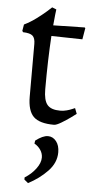

<svg xmlns="http://www.w3.org/2000/svg" viewBox="-57 -566 444 894"><g transform="rotate(5 165.0 -119.5)"><path d="M25 -405 21 -411 26 -441Q55 -455 82.5 -475.5Q110 -496 127.5 -511.5Q145 -527 150 -532L170 -524Q169 -519 167 -500Q165 -481 162 -449L309 -452L312 -449L303 -396L158 -399Q151 -289 151 -149Q151 -98 168.5 -77Q186 -56 229 -56Q244 -56 259 -60Q274 -64 284 -68.5Q294 -73 297 -74L307 -48Q301 -43 281.5 -29Q262 -15 239.5 -1.5Q217 12 206 12Q138 12 110 -15.5Q82 -43 82 -109V-355Q82 -382 70 -393Q58 -404 25 -405ZM183 67Q206 67 221.5 86.5Q237 106 237 138Q237 187 199 226.5Q161 266 109 293L91 278V268Q122 249 142.5 221.5Q163 194 163 169Q163 150 152 133.5Q141 117 123 107L125 93Q159 67 183 67Z"/></g></svg>

Font: Sahitya
Style: Regular
Weight: 400
Designer: Juan Pablo del Peral
Foundry: Juan Pablo del Peral (http://www.huertatipografica.com)
Version: Version 1.001;PS 001.000;hotconv 1.0.70;makeotf.lib2.5.58329